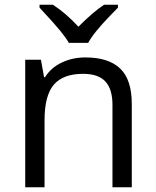

<svg xmlns="http://www.w3.org/2000/svg" viewBox="-20 -786 654 806"><path d="M452.1 0V-346.2Q452.1 -411.6 422.4 -443.8Q392.6 -476.1 329.1 -476.1Q245.1 -476.1 206.1 -430.7Q167 -385.3 167 -280.8V0H85.9V-535.2H151.9L165 -461.9H168.9Q193.8 -501.5 238.8 -523.2Q283.7 -544.9 338.9 -544.9Q435.5 -544.9 484.4 -498.3Q533.2 -451.7 533.2 -349.1V0ZM146 -766.1H202.1Q257.8 -730 309.1 -673.8Q372.6 -737.3 417 -766.1H475.1V-753.9L442.9 -720.7Q372.6 -648.4 350.1 -606H269Q257.8 -626 232.9 -656.7Q208 -687.5 146 -753.9Z"/></svg>

Font: HunimalSansv1.5
Style: Regular
Weight: 400
Foundry: Ascender Corporation
Version: Version 1.10